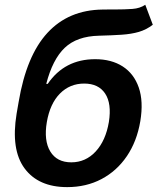

<svg xmlns="http://www.w3.org/2000/svg" viewBox="-20 -767 655 798"><path d="M583.8 -747.2 615.1 -664.1Q588.1 -643.5 557 -634.4Q525.9 -625.4 486 -622.7Q446 -620 391.7 -618.6Q299.7 -616.5 249.1 -568.4Q198.5 -520.2 172.2 -418.3H178.3Q248.2 -521 375.7 -521Q443.2 -521 490.1 -490.8Q536.9 -460.6 556.8 -403.1Q576.7 -345.5 563.2 -263.5Q549 -179.3 507.1 -117.7Q465.2 -56.1 401.8 -22.7Q338.4 10.7 259.2 10.7Q139.9 10.7 82.2 -67.1Q24.5 -144.9 49 -294.4L57.5 -343.4Q89.8 -535.9 177.4 -630.7Q264.9 -725.5 405.9 -727.3Q419.4 -727.6 432 -727.6Q444.6 -727.6 456.3 -727.6Q498.9 -727.6 530.4 -729.9Q561.8 -732.2 583.8 -747.2ZM276.3 -92.3Q335.9 -92.3 377.7 -137.4Q419.4 -182.5 432.5 -259.9Q444.6 -336.3 417.1 -378Q389.6 -419.7 329.9 -419.7Q270.2 -419.7 229 -378Q187.9 -336.3 174.7 -259.9Q161.6 -182.9 188.9 -137.6Q216.3 -92.3 276.3 -92.3Z"/></svg>

Font: Inter UI Semi Bold
Style: Italic
Weight: 600
Italic angle: -9.39999°
Designer: Rasmus Andersson
Foundry: rsms
Version: 3.2;8d6f07862